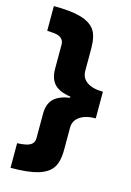

<svg xmlns="http://www.w3.org/2000/svg" viewBox="-133 -789 698 1023"><g transform="rotate(15 216.5 -278.0)"><path d="M32.2 -724.1Q127.4 -724.1 181.4 -708.5Q235.4 -692.9 259.3 -659.7Q283.2 -626.5 283.2 -558.1V-434.1Q283.2 -394.5 314.9 -372.8Q346.7 -351.1 402.8 -351.1V-204.1Q348.1 -204.1 315.7 -181.9Q283.2 -159.7 283.2 -121.1V0Q283.2 68.4 259.3 102.5Q235.4 136.7 181.4 152.3Q127.4 168 32.2 168V32.2Q83.5 30.3 104.2 18.1Q125 5.9 125 -20V-154.8Q125 -208 152.6 -236.6Q180.2 -265.1 242.2 -274.9V-280.8Q180.7 -289.6 152.8 -318.8Q125 -348.1 125 -403.8V-536.1Q125 -569.8 90.8 -581.1Q75.2 -586.4 32.2 -587.9Z"/></g></svg>

Font: Open Sans Hebrew Extra Bold
Style: Regular
Weight: 800
Foundry: Ascender Corporation, Yanek Iontef
Version: Version 2.001;PS 002.001;hotconv 1.0.70;makeotf.lib2.5.58329